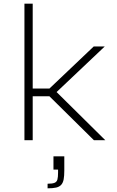

<svg xmlns="http://www.w3.org/2000/svg" viewBox="-20 -763 639 1045"><path d="M113 0V-743H158V-281H249L490 -510H550L288 -262L553 0H491L249 -239H158V0ZM239 262V237Q265 237 277 232Q289 227 292.5 214Q296 201 296 177V160H271V88H330V165Q330 194 326.5 213Q323 232 313 243Q303 254 285 258Q267 262 239 262Z"/></svg>

Font: Saira Expanded ExtraLight
Style: Regular
Weight: 250
Width: 7
Designer: Hector Gatti with collaboration of the Omnibus-Type team
Foundry: Omnibus-Type
Version: Version 1.101